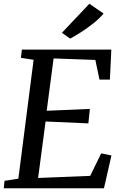

<svg xmlns="http://www.w3.org/2000/svg" viewBox="-20 -1009 656 1029"><path d="M0.1 0 4.3 -39.8 78.4 -51.5 160.1 -688.5 92 -699.1 97.3 -743H576.6L569 -582.5H513.1L491 -687.8L267.2 -695.8L230.3 -415.3L461.6 -425.4L453.6 -347.7L224.3 -357.9L184.2 -55.2L463.5 -66.5L522.2 -187.1L577.3 -175.9L537.2 0ZM356.2 -802.1 311.7 -833.3 459.1 -988.8 535.2 -936.4Q513.5 -910.3 480.7 -884.2Q448 -858.1 414.5 -836.7Q381 -815.3 356.2 -802.1Z"/></svg>

Font: Merriweather Light
Style: Italic
Weight: 300
Italic angle: -7.8°
Designer: Eben Sorkin
Foundry: Eben Sorkin
Version: Version 2.101